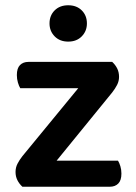

<svg xmlns="http://www.w3.org/2000/svg" viewBox="-20 -709 515 729"><path d="M65 0Q53 -11 46 -25Q39 -39 39 -56Q39 -73 46.5 -87.5Q54 -102 65 -116L277 -374H57Q52 -382 48 -395.5Q44 -409 44 -424Q44 -450 56 -462Q68 -474 88 -474H406Q418 -463 425 -449Q432 -435 432 -417Q432 -401 424.5 -386.5Q417 -372 406 -358L195 -99H428Q433 -91 437 -78Q441 -65 441 -50Q441 -24 429 -12Q417 0 397 0ZM310 -620Q310 -591 290.5 -571Q271 -551 239 -551Q207 -551 187.5 -571Q168 -591 168 -620Q168 -650 187.5 -669.5Q207 -689 239 -689Q271 -689 290.5 -669.5Q310 -650 310 -620Z"/></svg>

Font: Baloo Chettan 2 SemiBold
Style: Regular
Weight: 600
Designer: Maithili Shingre, Unnati Kotecha and Ek Type
Foundry: Ek Type
Version: Version 1.640;hotconv 1.0.111;makeotfexe 2.5.65597; ttfautoh